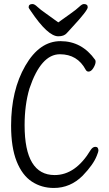

<svg xmlns="http://www.w3.org/2000/svg" viewBox="-20 -916 540 952"><path d="M269 -736Q217 -736 133 -861Q122 -876 122 -880Q122 -896 141 -896Q151 -896 165 -882.5Q179 -869 210 -847.5Q241 -826 269 -805Q298 -826 328.5 -847.5Q359 -869 373 -882.5Q387 -896 396 -896Q415 -896 415 -880Q415 -864 337 -780Q324 -766 310.5 -751Q297 -736 269 -736ZM247 16Q186 16 138 -15.5Q90 -47 62.5 -116Q35 -185 35 -293Q35 -468 105.5 -590Q176 -712 280 -712Q386 -712 452 -619Q454 -615 454 -610Q454 -597 443 -579Q432 -561 419 -561Q410 -561 405 -570Q364 -647 277 -647Q183 -647 126 -477Q102 -396 102 -295Q102 -48 251 -48Q355 -48 430 -173Q440 -188 453 -188Q468 -188 468 -169Q468 -164 460 -144Q443 -100 390 -45Q329 16 247 16Z"/></svg>

Font: Moon Stars Kai HW
Style: Regular
Weight: 400
Designer: GuiWonder
Version: Version 1.101